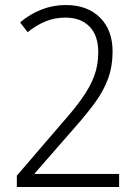

<svg xmlns="http://www.w3.org/2000/svg" viewBox="-20 -744 553 764"><path d="M454 0H47V-45L230 -258Q277 -311 308 -355Q339 -399 355 -442Q371 -485 371 -536Q371 -603 336 -638.5Q301 -674 240 -674Q198 -674 161.5 -659Q125 -644 90 -616L60 -655Q99 -688 145 -706Q191 -724 242 -724Q328 -724 378 -674Q428 -624 428 -539Q428 -480 410 -431Q392 -382 358 -335.5Q324 -289 277 -236L118 -54V-52H454Z"/></svg>

Font: Noto Sans Khmer UI SemiCondensed Light
Style: Regular
Weight: 300
Width: 4
Designer: Danh Hong and the Monotype Design Team
Foundry: Monotype Imaging Inc.
Version: Version 2.002; ttfautohint (v1.8.4.7-5d5b)